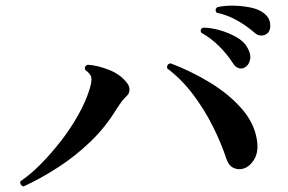

<svg xmlns="http://www.w3.org/2000/svg" viewBox="-20 -767 1040 694"><path d="M65 -93Q58 -95 55 -100.5Q52 -106 54 -112Q90 -136 127.5 -174Q165 -212 200 -257Q235 -302 262 -350Q289 -398 303 -442Q313 -474 310 -487.5Q307 -501 288 -514Q283 -528 297 -533Q332 -531 374 -514.5Q416 -498 440 -466Q448 -456 448 -442.5Q448 -429 437 -419Q429 -412 420 -400Q411 -388 400 -371Q361 -307 307 -255Q253 -203 190.5 -162.5Q128 -122 65 -93ZM861 -158Q842 -152 824.5 -160Q807 -168 799 -191Q780 -249 749.5 -310Q719 -371 677.5 -426Q636 -481 584 -520Q582 -536 597 -538Q673 -509 740 -468Q807 -427 852.5 -375.5Q898 -324 908 -265Q916 -221 900 -193Q884 -165 861 -158ZM866 -524Q856 -517 843.5 -520.5Q831 -524 823 -537Q802 -570 772 -600Q742 -630 707 -649Q702 -662 714 -667Q743 -667 775.5 -657.5Q808 -648 835 -632.5Q862 -617 873 -597Q888 -572 884 -552Q880 -532 866 -524ZM901 -648Q871 -674 836.5 -693.5Q802 -713 763 -721Q755 -732 765 -741Q791 -747 823 -746.5Q855 -746 885 -740Q915 -734 933 -720Q954 -704 956.5 -681.5Q959 -659 948 -648Q939 -639 925.5 -638.5Q912 -638 901 -648Z"/></svg>

Font: Zen Old Mincho Black
Style: Regular
Weight: 900
Designer: Yoshimichi Ohira
Foundry: Positype
Version: Version 1.001